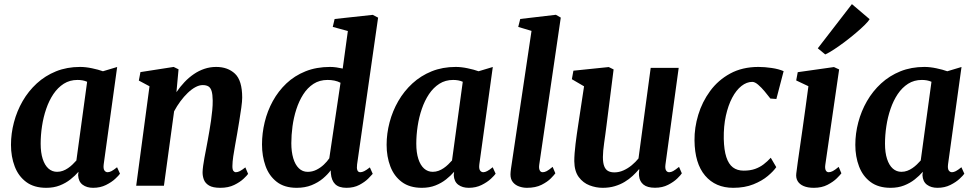

<svg xmlns="http://www.w3.org/2000/svg" viewBox="-20 -888 4656 918"><path d="M475.9 -103.1Q473.2 -81.8 479.1 -73.2Q485 -64.6 494.9 -64.6Q502.8 -64.6 513.2 -69.9Q523.5 -75.2 539.7 -88.4L553.7 -57.5Q548.7 -49.7 531.3 -33.4Q513.9 -17.1 486.8 -3.6Q459.7 10 425.1 10Q394.9 10 375 -4.8Q355.1 -19.6 353.5 -50.7L355.3 -66.7Q339 -47.8 316.7 -30.2Q294.4 -12.5 265.8 -1.3Q237.2 10 201.1 10Q142.8 10 105.4 -17.8Q68 -45.6 50.3 -92.4Q32.5 -139.1 32.5 -195.4Q32.5 -249.6 46.7 -303.2Q60.8 -356.9 88.2 -404.5Q115.7 -452.2 155.8 -489.1Q195.9 -525.9 247.9 -547Q300 -568 363 -568Q389.5 -568 420.2 -561.5Q450.8 -555.1 472.2 -547.3L540.2 -567.7ZM396.6 -497Q386.1 -501.7 374.4 -503.8Q362.7 -505.8 350.6 -505.8Q313.6 -505.8 284.9 -487.6Q256.3 -469.3 235.3 -438.2Q214.4 -407 200.9 -367.4Q187.3 -327.8 180.9 -285Q174.4 -242.2 174.4 -201.1Q174.4 -158.3 184.2 -128.1Q194 -97.9 211.6 -82.2Q229.3 -66.5 252.9 -66.5Q267.7 -66.5 280.8 -71.4Q293.9 -76.2 305.4 -84.2Q317 -92.1 326.9 -101.7Q336.9 -111.2 345.2 -120.7Z M823.6 -447.4Q841.3 -473.4 862.1 -495.4Q882.9 -517.4 906.9 -533.7Q930.8 -550.1 957.6 -559Q984.3 -568 1013.6 -568Q1069 -568 1103.5 -535.6Q1138 -503.2 1138 -421.2Q1138 -403.9 1133.7 -372.9Q1129.4 -341.9 1123.8 -308Q1118.2 -274 1113.6 -247Q1109.4 -222 1104.2 -194.2Q1099 -166.4 1095.2 -140.2Q1091.4 -114 1091.2 -94.2Q1091 -76.6 1096.1 -70.6Q1101.1 -64.6 1107.6 -64.6Q1116.6 -64.6 1126.7 -69.8Q1136.9 -74.9 1153.1 -87.7L1166.2 -56.6Q1161.8 -49.7 1144.8 -33.6Q1127.8 -17.4 1099.8 -3.7Q1071.8 10 1033.2 10Q998.1 10 979.8 -0.8Q961.5 -11.6 954.9 -28.8Q948.3 -46 948.6 -65.2Q948.9 -78 951.3 -95.5Q953.6 -113.1 957.5 -133.8Q961.4 -154.4 965.6 -176.1Q969.7 -197.7 973.4 -217.9Q977 -238.3 981.2 -262.3Q985.4 -286.2 989 -311.5Q992.5 -336.8 994.9 -361.4Q997.3 -385.9 997 -407.7Q996.6 -436.9 991.7 -452.7Q986.8 -468.6 976.4 -474.9Q966 -481.2 949.2 -481.2Q932.5 -481.2 914.1 -471.2Q895.7 -461.2 877.6 -443.8Q859.5 -426.5 842.7 -403.8Q825.9 -381.2 812.4 -355.7L763.8 0H631.2L694.8 -475.5L643.8 -502.8L651.5 -543.3L810.3 -568L833.7 -556.6Z M1687.3 -101.8Q1684.9 -83.8 1688.6 -74.2Q1692.3 -64.6 1702.8 -64.6Q1710.9 -64.6 1721.1 -69.5Q1731.4 -74.4 1748.4 -87.7L1762.1 -56.9Q1756.7 -50.2 1740.6 -34.1Q1724.4 -17.9 1698.3 -4Q1672.1 10 1636.5 10Q1600.5 10 1582.6 -7.5Q1564.8 -24.9 1561.9 -59.2L1561.2 -73.6Q1546.9 -54 1524 -34.6Q1501.1 -15.3 1469.7 -2.6Q1438.3 10 1398.6 10Q1339.7 10 1303 -18.7Q1266.2 -47.5 1249.5 -94.6Q1232.7 -141.8 1232.7 -197.3Q1232.7 -250.8 1245.6 -304.2Q1258.5 -357.6 1284.5 -404.9Q1310.5 -452.2 1349.3 -489.1Q1388.2 -525.9 1440.6 -547Q1492.9 -568 1558.4 -568Q1572.2 -568 1588.1 -565.8Q1603.9 -563.6 1618.6 -560.2L1643.2 -739.7L1571 -759.4L1579.9 -797.2L1762.4 -817L1787.8 -803.6ZM1608.1 -492.3Q1595 -499.3 1579.1 -502.6Q1563.2 -505.8 1546.4 -505.8Q1507.8 -505.8 1478.9 -487.1Q1450 -468.3 1429.8 -436.6Q1409.6 -404.9 1396.9 -365.5Q1384.2 -326.1 1378.5 -284Q1372.9 -242 1372.9 -203.3Q1372.9 -162.3 1382.1 -131.4Q1391.3 -100.4 1408.9 -83.4Q1426.5 -66.4 1451.1 -66.4Q1473.3 -66.4 1492.8 -76.1Q1512.4 -85.8 1528.3 -100.8Q1544.2 -115.8 1554.4 -131.1Z M2271.9 -103.1Q2269.2 -81.8 2275.1 -73.2Q2281 -64.6 2290.9 -64.6Q2298.8 -64.6 2309.2 -69.9Q2319.5 -75.2 2335.7 -88.4L2349.7 -57.5Q2344.7 -49.7 2327.3 -33.4Q2309.9 -17.1 2282.8 -3.6Q2255.7 10 2221.1 10Q2190.9 10 2171 -4.8Q2151.1 -19.6 2149.5 -50.7L2151.3 -66.7Q2135 -47.8 2112.7 -30.2Q2090.4 -12.5 2061.8 -1.3Q2033.2 10 1997.1 10Q1938.8 10 1901.4 -17.8Q1864 -45.6 1846.3 -92.4Q1828.5 -139.1 1828.5 -195.4Q1828.5 -249.6 1842.7 -303.2Q1856.8 -356.9 1884.2 -404.5Q1911.7 -452.2 1951.8 -489.1Q1991.9 -525.9 2043.9 -547Q2096 -568 2159 -568Q2185.5 -568 2216.2 -561.5Q2246.8 -555.1 2268.2 -547.3L2336.2 -567.7ZM2192.6 -497Q2182.1 -501.7 2170.4 -503.8Q2158.7 -505.8 2146.6 -505.8Q2109.6 -505.8 2080.9 -487.6Q2052.3 -469.3 2031.3 -438.2Q2010.4 -407 1996.9 -367.4Q1983.3 -327.8 1976.9 -285Q1970.4 -242.2 1970.4 -201.1Q1970.4 -158.3 1980.2 -128.1Q1990 -97.9 2007.6 -82.2Q2025.3 -66.5 2048.9 -66.5Q2063.7 -66.5 2076.8 -71.4Q2089.9 -76.2 2101.4 -84.2Q2113 -92.1 2122.9 -101.7Q2132.9 -111.2 2141.2 -120.7Z M2558.3 -101.1Q2555.8 -84.1 2560.2 -74.4Q2564.5 -64.6 2575 -64.6Q2583.3 -64.6 2593.3 -69.5Q2603.3 -74.4 2622.3 -90.2L2635.3 -59.4Q2630.3 -52.1 2614 -35.4Q2597.8 -18.8 2569.4 -4.4Q2541 10 2499.2 10Q2480.4 10 2462.2 3.6Q2444 -2.7 2432.3 -16.9Q2420.6 -31.1 2420.7 -54.4Q2420.7 -59.7 2421.4 -66.6Q2422.1 -73.5 2423 -80.2Q2424 -86.8 2424.5 -90.6L2521.3 -740.3L2457.8 -759.3L2467.4 -797.3L2637.9 -817.3L2661.2 -803.9Z M2861.4 10Q2829.7 10 2798.8 -1.8Q2767.9 -13.6 2747.2 -41.4Q2726.5 -69.2 2725.8 -117.3Q2725.8 -134.8 2727.4 -155.7Q2729 -176.7 2731.8 -199.8Q2734.7 -223 2738 -246.8Q2741.4 -270.6 2744.9 -293.2L2772.5 -475.3L2714.2 -509.3L2721.6 -550L2890.6 -567.4L2913.8 -556L2880 -289.2Q2877.5 -267.7 2874.4 -246.2Q2871.3 -224.8 2868.6 -204.9Q2865.9 -185 2864.2 -167.9Q2862.6 -150.7 2862.6 -137.4Q2862.6 -109.7 2868.8 -93.6Q2875 -77.4 2887.2 -70.6Q2899.4 -63.8 2917.6 -63.8Q2939.7 -63.8 2961 -73.3Q2982.3 -82.8 3000.7 -98.1Q3019.1 -113.4 3032.8 -130.4L3091.1 -563.4H3225L3161.7 -101.4Q3159.2 -82.1 3164.5 -73.4Q3169.7 -64.6 3179.7 -64.6Q3188.6 -64.6 3198.4 -70Q3208.2 -75.3 3226.6 -90.1L3240 -59.3Q3235.3 -51.3 3218.4 -34.8Q3201.4 -18.2 3174.3 -4.3Q3147.1 9.7 3111.8 9.7Q3075.2 9.7 3056.6 -5.4Q3038.1 -20.6 3035.6 -46.3Q3035.2 -48.9 3035 -52.5Q3034.8 -56.2 3035 -60.4Q3035.2 -64.7 3035.7 -69.2Q3036.2 -73.7 3036.7 -77.6L3035 -78.6Q3021.7 -62.7 3004.8 -47Q2988 -31.2 2966.6 -18.4Q2945.3 -5.5 2919.2 2.2Q2893.2 10 2861.4 10Z M3485.6 10Q3400.9 10 3351.3 -48.3Q3301.7 -106.6 3300.6 -216.9Q3299.9 -277.5 3318.6 -339.2Q3337.2 -400.9 3375.3 -452.8Q3413.3 -504.8 3471.2 -536.4Q3529.2 -568 3606.7 -568Q3635.7 -568 3669.6 -563Q3703.6 -558 3726.7 -547.7L3692 -414.7L3663.4 -416.8Q3651.8 -432.2 3636.2 -450.8Q3620.7 -469.5 3604.9 -483Q3589.2 -496.5 3576.9 -496.5Q3550.1 -496.5 3525.1 -476.9Q3500.1 -457.2 3480.8 -420.8Q3461.6 -384.4 3450.5 -334.4Q3439.5 -284.3 3440.5 -223.8Q3441.8 -170.5 3452.7 -137Q3463.6 -103.4 3484.2 -87.7Q3504.9 -72.1 3535.9 -72.1Q3567 -72.1 3590.1 -80.3Q3613.3 -88.6 3631.4 -102.6Q3649.6 -116.5 3665.2 -133.8L3691.5 -88.9Q3678.8 -69.9 3651.1 -46.6Q3623.5 -23.3 3582.1 -6.7Q3540.6 10 3485.6 10Z M3871.2 10Q3842.1 10 3822.4 1.6Q3802.7 -6.8 3793.7 -22.2Q3784.6 -37.5 3787.2 -58.6Q3789.7 -80.8 3794.4 -113.3Q3799.1 -145.8 3804.9 -186.5Q3810.7 -227.2 3817.5 -274.1Q3824.3 -321.1 3831.2 -372.1Q3838.1 -423.1 3845.2 -475.8L3786.8 -503.4L3794.2 -542.9L3967.3 -567.4L3992.1 -556L3926.1 -101.1Q3923.5 -83.1 3928 -73.9Q3932.5 -64.6 3942.4 -64.6Q3951.6 -64.6 3962.3 -70.3Q3972.9 -75.9 3989.9 -90.2L4002.9 -59.4Q3997.7 -52.1 3981 -35.4Q3964.2 -18.8 3936.6 -4.4Q3909 10 3871.2 10ZM3890.1 -657 4053.2 -868.3 4137.9 -796.3Q4132.4 -786.4 4114.7 -768.9Q4097 -751.3 4072 -730.2Q4047.1 -709.2 4020 -688.6Q3992.8 -668.1 3967.9 -651.8Q3943.1 -635.4 3925.7 -627.7Z M4512.9 -103.1Q4510.2 -81.8 4516.1 -73.2Q4522 -64.6 4531.9 -64.6Q4539.8 -64.6 4550.2 -69.9Q4560.5 -75.2 4576.7 -88.4L4590.7 -57.5Q4585.7 -49.7 4568.3 -33.4Q4550.9 -17.1 4523.8 -3.6Q4496.7 10 4462.1 10Q4431.9 10 4412 -4.8Q4392.1 -19.6 4390.5 -50.7L4392.3 -66.7Q4376 -47.8 4353.7 -30.2Q4331.4 -12.5 4302.8 -1.3Q4274.2 10 4238.1 10Q4179.8 10 4142.4 -17.8Q4105 -45.6 4087.3 -92.4Q4069.5 -139.1 4069.5 -195.4Q4069.5 -249.6 4083.7 -303.2Q4097.8 -356.9 4125.2 -404.5Q4152.7 -452.2 4192.8 -489.1Q4232.9 -525.9 4284.9 -547Q4337 -568 4400 -568Q4426.5 -568 4457.2 -561.5Q4487.8 -555.1 4509.2 -547.3L4577.2 -567.7ZM4433.6 -497Q4423.1 -501.7 4411.4 -503.8Q4399.7 -505.8 4387.6 -505.8Q4350.6 -505.8 4321.9 -487.6Q4293.3 -469.3 4272.3 -438.2Q4251.4 -407 4237.9 -367.4Q4224.3 -327.8 4217.9 -285Q4211.4 -242.2 4211.4 -201.1Q4211.4 -158.3 4221.2 -128.1Q4231 -97.9 4248.6 -82.2Q4266.3 -66.5 4289.9 -66.5Q4304.7 -66.5 4317.8 -71.4Q4330.9 -76.2 4342.4 -84.2Q4354 -92.1 4363.9 -101.7Q4373.9 -111.2 4382.2 -120.7Z"/></svg>

Font: Merriweather Light
Style: Italic
Weight: 300
Italic angle: -7.8°
Designer: Eben Sorkin
Foundry: Eben Sorkin
Version: Version 2.101